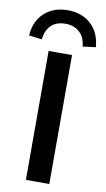

<svg xmlns="http://www.w3.org/2000/svg" viewBox="-143 -987 569 1034"><g transform="rotate(10 141.5 -469.5)"><path d="M77 0V-705H205V0ZM30 -760 -41 -769Q-36 -848 14 -893.5Q64 -939 141 -939Q219 -939 268.5 -893.5Q318 -848 324 -769L253 -760Q249 -810 219 -837.5Q189 -865 141 -865Q92 -865 63.5 -837.5Q35 -810 30 -760Z"/></g></svg>

Font: NunitoSans3
Style: Bold
Weight: 700
Designer: Vernon Adams
Foundry: Vernon Adams
Version: Version 3.101;gftools[0.9.27]